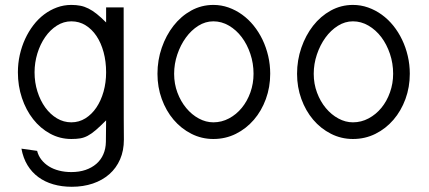

<svg xmlns="http://www.w3.org/2000/svg" viewBox="-20 -544 1708 765"><path d="M473.1 -68.4 473.6 12.2Q473.6 56.2 458.5 90.8Q443.4 125.5 415.8 149.9Q388.2 174.3 349.9 187.3Q311.5 200.2 266.1 200.2Q226.1 200.2 192.4 190.4Q158.7 180.7 132.8 161.6Q106.9 142.6 89.6 114.3Q72.3 85.9 65.4 48.3L127.9 57.1Q132.8 76.7 145 92.3Q157.2 107.9 174.8 118.9Q192.4 129.9 215.1 135.7Q237.8 141.6 264.2 141.6Q295.4 141.6 320.6 133.1Q345.7 124.5 363.8 108.9Q381.8 93.3 391.6 71Q401.4 48.8 401.9 21.5L402.8 -64.5Q378.4 -40 361.3 -25.4Q344.2 -10.7 329.3 -2.9Q314.5 4.9 299.6 7.3Q284.7 9.8 264.2 9.8Q218.8 9.8 179.7 -11.5Q140.6 -32.7 112.1 -69.1Q83.5 -105.5 67.4 -153.6Q51.3 -201.7 51.3 -255.9Q51.3 -291.5 58.8 -325.2Q66.4 -358.9 80.1 -388.7Q93.8 -418.5 113 -443.6Q132.3 -468.8 156 -486.6Q179.7 -504.4 207 -514.4Q234.4 -524.4 264.2 -524.4Q283.7 -524.4 300 -521.2Q316.4 -518.1 332.5 -510Q348.6 -502 365.5 -488.5Q382.3 -475.1 402.8 -454.6V-514.6H472.7ZM402.8 -255.9Q402.8 -298.8 392.8 -335.9Q382.8 -373 364.5 -400.4Q346.2 -427.7 320.8 -443.4Q295.4 -459 264.2 -459Q233.4 -459 206.5 -441.9Q179.7 -424.8 159.9 -396.2Q140.1 -367.7 128.9 -331.1Q117.7 -294.4 117.7 -255.9Q117.7 -215.3 129.2 -179.2Q140.6 -143.1 160.4 -115.7Q180.2 -88.4 206.8 -72.5Q233.4 -56.6 264.2 -56.6Q294.9 -56.6 320.3 -72.5Q345.7 -88.4 364 -115.5Q382.3 -142.6 392.6 -179Q402.8 -215.3 402.8 -255.9Z M1056.6 -250Q1056.6 -196.8 1039.3 -149.4Q1022 -102.1 991.5 -66.7Q960.9 -31.2 919.7 -10.7Q878.4 9.8 830.1 9.8Q783.2 9.8 742.4 -11Q701.7 -31.7 671.6 -67.1Q641.6 -102.5 624.5 -149.7Q607.4 -196.8 607.4 -250Q607.4 -304.2 624.5 -353.8Q641.6 -403.3 671.4 -441.4Q701.2 -479.5 741.9 -502Q782.7 -524.4 830.1 -524.4Q861.3 -524.4 890.4 -514.2Q919.4 -503.9 944.8 -485.6Q970.2 -467.3 990.7 -441.9Q1011.2 -416.5 1025.9 -386Q1040.5 -355.5 1048.6 -321Q1056.6 -286.6 1056.6 -250ZM990.2 -250Q990.2 -291.5 977.5 -329.3Q964.8 -367.2 943.1 -396Q921.4 -424.8 892.1 -441.9Q862.8 -459 830.1 -459Q798.3 -459 770 -441.2Q741.7 -423.3 720.5 -394Q699.2 -364.7 686.5 -327.1Q673.8 -289.6 673.8 -250Q673.8 -210 687 -174.8Q700.2 -139.6 722.2 -113.3Q744.1 -86.9 772.2 -71.8Q800.3 -56.6 830.1 -56.6Q863.3 -56.6 892.6 -72.3Q921.9 -87.9 943.6 -114.5Q965.3 -141.1 977.8 -176.3Q990.2 -211.4 990.2 -250Z M1612.8 -250Q1612.8 -196.8 1595.5 -149.4Q1578.1 -102.1 1547.6 -66.7Q1517.1 -31.2 1475.8 -10.7Q1434.6 9.8 1386.2 9.8Q1339.4 9.8 1298.6 -11Q1257.8 -31.7 1227.8 -67.1Q1197.8 -102.5 1180.7 -149.7Q1163.6 -196.8 1163.6 -250Q1163.6 -304.2 1180.7 -353.8Q1197.8 -403.3 1227.5 -441.4Q1257.3 -479.5 1298.1 -502Q1338.9 -524.4 1386.2 -524.4Q1417.5 -524.4 1446.5 -514.2Q1475.6 -503.9 1501 -485.6Q1526.4 -467.3 1546.9 -441.9Q1567.4 -416.5 1582 -386Q1596.7 -355.5 1604.7 -321Q1612.8 -286.6 1612.8 -250ZM1546.4 -250Q1546.4 -291.5 1533.7 -329.3Q1521 -367.2 1499.3 -396Q1477.5 -424.8 1448.2 -441.9Q1418.9 -459 1386.2 -459Q1354.5 -459 1326.2 -441.2Q1297.9 -423.3 1276.6 -394Q1255.4 -364.7 1242.7 -327.1Q1230 -289.6 1230 -250Q1230 -210 1243.2 -174.8Q1256.3 -139.6 1278.3 -113.3Q1300.3 -86.9 1328.4 -71.8Q1356.4 -56.6 1386.2 -56.6Q1419.4 -56.6 1448.7 -72.3Q1478 -87.9 1499.8 -114.5Q1521.5 -141.1 1533.9 -176.3Q1546.4 -211.4 1546.4 -250Z"/></svg>

Font: Saysettha OT
Style: Regular
Weight: 400
Designer: John M. Durdin and Silvain Dupertuis
Foundry: Lao Script for Windows
Version: Version 2.000